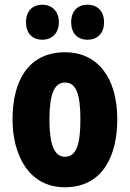

<svg xmlns="http://www.w3.org/2000/svg" viewBox="-20 -782 550 812"><path d="M90 -688C90 -641 117 -614 159 -614C201 -614 229 -643 229 -688C229 -733 201 -762 159 -762C117 -762 90 -735 90 -688ZM281 -688C281 -642 307 -614 350 -614C394 -614 420 -643 420 -688C420 -733 394 -762 350 -762C308 -762 281 -735 281 -688ZM476 -277C476 -459 388 -561 256 -561C98 -561 33 -438 33 -277C33 -128 101 10 254 10C420 10 476 -132 476 -277ZM189 -275C189 -383 209 -433 255 -433C303 -433 320 -382 320 -277C320 -171 303 -119 255 -119C209 -119 189 -172 189 -275Z"/></svg>

Font: Noto Sans Bengali ExtraCondensed ExtraBold
Style: Regular
Weight: 800
Width: 2
Designer: Joana Ranito - Universal Thirst; Jelle Bosma - Monotype Design Team
Foundry: Universal Thirst ehf.
Version: Version 3.000